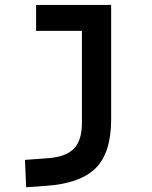

<svg xmlns="http://www.w3.org/2000/svg" viewBox="-20 -538 626 792"><path d="M87.9 234.4 83 121.6 180.7 114.3Q252.9 108.9 285.4 74.5Q317.9 40 317.9 -30.3V-410.6H128.9V-517.6H438.5V-45.9Q438.5 92.3 374.8 155.5Q311 218.8 170.9 228.5Z"/></svg>

Font: Cascadia Code SemiBold
Style: Regular
Weight: 600
Monospace: yes
Designer: Aaron Bell
Foundry: Saja Typeworks
Version: Version 2404.023; ttfautohint (v1.8.4)